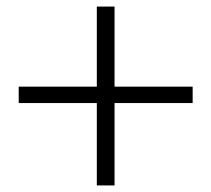

<svg xmlns="http://www.w3.org/2000/svg" viewBox="-20 -654 643 585"><path d="M567 -340V-390H329V-634H275V-390H37V-340H275V-89H329V-340Z"/></svg>

Font: Noto Serif CJK TC
Style: Bold
Weight: 700
Designer: Ryoko NISHIZUKA 西塚涼子 (kana & ideographs); Frank Grießhammer (Latin, Greek & Cyrillic); Wenlong ZHANG 张文龙 (bopomofo); San
Foundry: Adobe
Version: Version 2.001;hotconv 1.1.0;makeotfexe 2.6.0